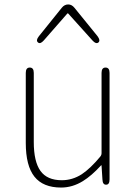

<svg xmlns="http://www.w3.org/2000/svg" viewBox="-20 -831 617 864"><path d="M255 13Q174 13 135 -36Q96 -85 96 -188V-503Q96 -527 114 -527Q132 -527 132 -503V-192Q132 -104 162 -62Q192 -20 258 -20Q306 -20 348 -47Q387 -73 431 -126Q437 -133 437 -142V-503Q437 -527 455 -527Q473 -527 473 -503V-24Q473 0 458 0Q442 1 441 -23L437 -85Q437 -90 434 -86Q392 -40 353 -16Q306 13 255 13ZM177 -649Q161 -631 151 -640Q140 -649 155 -668L258 -796Q270 -811 287 -811Q303 -811 315 -796L419 -668Q433 -649 423 -640Q412 -631 396 -649L288 -769Q285 -773 282 -769Z"/></svg>

Font: Resource Han Rounded KR ExtraLight
Style: Regular
Weight: 250
Designer: Cyano Hao (round all glyphs); Ryoko NISHIZUKA 西塚涼子 (kana, bopomofo & ideographs); Paul D. Hunt (Latin, Greek & Cyrillic)
Foundry: Cyano Hao
Version: 0.990